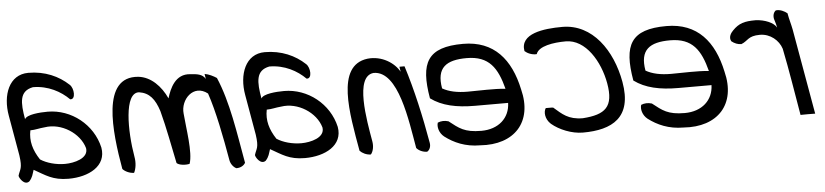

<svg xmlns="http://www.w3.org/2000/svg" viewBox="-46 -746 4208 979"><g transform="rotate(-5 2058.0 -256.0)"><path d="M454 -133C471 -37 377 11 274 11C192 11 158 -18 100 -50C92 -27 91 -13 73 7C46 27 20 -18 21 -27C31 -60 44 -61 34 -130L-2 -336C-21 -442 17 -545 116 -545C201 -545 271 -513 321 -466C343 -447 347 -387 317 -392C275 -434 211 -470 133 -470C62 -456 64 -397 79 -311C90 -334 156 -339 197 -339C318 -339 427 -253 454 -133ZM376 -137C354 -215 261 -275 175 -261C148 -259 126 -252 101 -252C90 -198 104 -150 137 -100C169 -79 216 -66 262 -66C309 -66 385 -84 376 -137Z M1177 8C1170 21 1154 32 1131 32C1117 26 1103 9 1099 -11C1078 -132 1052 -266 1020 -360C950 -415 879 -341 887 -269C893 -192 915 -68 895 -11C874 -6 841 -9 829 -21C810 -111 794 -202 770 -292C750 -354 723 -389 670 -397C593 -402 595 -204 618 -72C624 -40 619 -9 609 10C586 10 562 -2 551 -15C517 -208 483 -494 673 -476C738 -469 788 -416 817 -353C832 -403 862 -475 939 -466C971 -464 1001 -461 1015 -435L1011 -461C1032 -458 1057 -445 1072 -435C1127 -307 1149 -148 1177 8Z M1664 -133C1681 -37 1587 11 1484 11C1402 11 1368 -18 1310 -50C1302 -27 1301 -13 1283 7C1256 27 1230 -18 1231 -27C1241 -60 1254 -61 1244 -130L1208 -336C1189 -442 1227 -545 1326 -545C1411 -545 1481 -513 1531 -466C1553 -447 1557 -387 1527 -392C1485 -434 1421 -470 1343 -470C1272 -456 1274 -397 1289 -311C1300 -334 1366 -339 1407 -339C1528 -339 1637 -253 1664 -133ZM1586 -137C1564 -215 1471 -275 1385 -261C1358 -259 1336 -252 1311 -252C1300 -198 1314 -150 1347 -100C1379 -79 1426 -66 1472 -66C1519 -66 1595 -84 1586 -137Z M2124 -12C2128 8 2120 26 2107 33C2085 33 2063 22 2053 9C2028 -131 1997 -391 1870 -391C1771 -382 1814 -154 1833 -45C1838 -18 1832 8 1820 22C1798 22 1776 11 1764 -2C1730 -194 1679 -445 1845 -466C1919 -474 1982 -432 2008 -385L2004 -411H2030C2069 -289 2101 -145 2124 -12Z M2612 -242C2655 -72 2554 37 2379 24C2304 24 2246 -2 2200 -37C2175 -57 2167 -89 2174 -110C2191 -117 2209 -118 2229 -112C2279 -73 2305 -49 2392 -49C2480 -49 2538 -102 2540 -179H2371C2276 -179 2202 -195 2145 -237C2113 -421 2154 -499 2337 -499C2496 -499 2579 -397 2612 -242ZM2533 -252C2505 -360 2464 -425 2349 -425C2245 -425 2192 -390 2211 -282C2244 -263 2287 -254 2340 -254C2403 -254 2472 -258 2533 -252Z M3130 -235C3163 -50 3057 5 2907 5C2850 5 2787 -21 2748 -54C2718 -81 2717 -119 2729 -136C2744 -135 2753 -137 2767 -135C2809 -99 2838 -68 2913 -68C3028 -76 3074 -112 3052 -235C3032 -347 2962 -466 2860 -466C2796 -466 2720 -454 2707 -414C2683 -412 2659 -423 2646 -435C2630 -526 2753 -541 2849 -541C3003 -541 3101 -398 3130 -235Z M3653 -242C3696 -72 3595 37 3420 24C3345 24 3287 -2 3241 -37C3216 -57 3208 -89 3215 -110C3232 -117 3250 -118 3270 -112C3320 -73 3346 -49 3433 -49C3521 -49 3579 -102 3581 -179H3412C3317 -179 3243 -195 3186 -237C3154 -421 3195 -499 3378 -499C3537 -499 3620 -397 3653 -242ZM3574 -252C3546 -360 3505 -425 3390 -425C3286 -425 3233 -390 3252 -282C3285 -263 3328 -254 3381 -254C3444 -254 3513 -258 3574 -252Z M4095 12C4069 11 4046 12 4020 12C4000 -103 3982 -220 3959 -332C3945 -376 3902 -413 3849 -413C3787 -413 3786 -387 3751 -374C3733 -374 3716 -381 3701 -393C3689 -414 3703 -435 3715 -447C3748 -481 3776 -489 3834 -489C3881 -487 3926 -468 3940 -442C3938 -454 3934 -467 3930 -480C3922 -502 3929 -522 3941 -530C3963 -533 3986 -521 3999 -510C4004 -480 4013 -452 4018 -425Z"/></g></svg>

Font: Snowfall
Style: RevObl
Weight: 400
Designer: Jasper
Foundry: Cannot Into Space Fonts
Version: Version 0.9